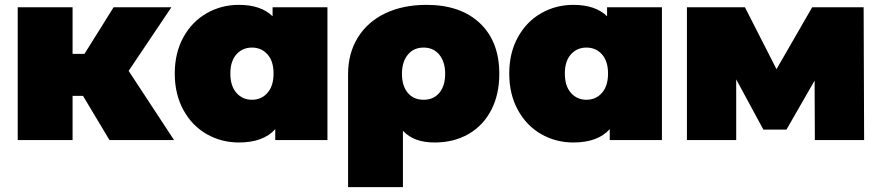

<svg xmlns="http://www.w3.org/2000/svg" viewBox="-20 -577 3632 791"><path d="M322 -182 431 0H697L510 -285L686 -547H448L328 -355H279V-547H53V0H279V-182Z M1329 -547H1103V-510C1071 -541.3 1024.7 -557 964 -557C916 -557 871.8 -545.5 831.5 -522.5C791.2 -499.5 759.2 -466.5 735.5 -423.5C711.8 -380.5 700 -330.7 700 -274C700 -217.3 711.8 -167.3 735.5 -124C759.2 -80.7 791.2 -47.5 831.5 -24.5C871.8 -1.5 916 10 964 10C1031.3 10 1081.3 -8.3 1114 -45V0H1329ZM1082 -194.5C1065.3 -175.5 1044 -166 1018 -166C992 -166 970.7 -175.5 954 -194.5C937.3 -213.5 929 -240 929 -274C929 -308 937.3 -334.3 954 -353C970.7 -371.7 992 -381 1018 -381C1044 -381 1065.3 -371.7 1082 -353C1098.7 -334.3 1107 -308 1107 -274C1107 -240 1098.7 -213.5 1082 -194.5Z M1957 -481.5C1903.7 -531.8 1830.3 -557 1737 -557C1672.3 -557 1615.7 -545.3 1567 -522C1518.3 -498.7 1480.7 -465.3 1454 -422C1427.3 -378.7 1414 -328.3 1414 -271V194H1640V-38C1656 -21.3 1674.7 -9.2 1696 -1.5C1717.3 6.2 1742.3 10 1771 10C1823.7 10 1870.2 -1.7 1910.5 -25C1950.8 -48.3 1982 -81.3 2004 -124C2026 -166.7 2037 -216.3 2037 -273C2037 -361.7 2010.3 -431.2 1957 -481.5ZM1790 -194.5C1774 -175.5 1752.3 -166 1725 -166C1697.7 -166 1676 -175.5 1660 -194.5C1644 -213.5 1636 -239.7 1636 -273C1636 -305.7 1644 -331.8 1660 -351.5C1676 -371.2 1697.7 -381 1725 -381C1752.3 -381 1774 -371.2 1790 -351.5C1806 -331.8 1814 -305.7 1814 -273C1814 -239.7 1806 -213.5 1790 -194.5Z M2707 -547H2481V-510C2449 -541.3 2402.7 -557 2342 -557C2294 -557 2249.8 -545.5 2209.5 -522.5C2169.2 -499.5 2137.2 -466.5 2113.5 -423.5C2089.8 -380.5 2078 -330.7 2078 -274C2078 -217.3 2089.8 -167.3 2113.5 -124C2137.2 -80.7 2169.2 -47.5 2209.5 -24.5C2249.8 -1.5 2294 10 2342 10C2409.3 10 2459.3 -8.3 2492 -45V0H2707ZM2460 -194.5C2443.3 -175.5 2422 -166 2396 -166C2370 -166 2348.7 -175.5 2332 -194.5C2315.3 -213.5 2307 -240 2307 -274C2307 -308 2315.3 -334.3 2332 -353C2348.7 -371.7 2370 -381 2396 -381C2422 -381 2443.3 -371.7 2460 -353C2476.7 -334.3 2485 -308 2485 -274C2485 -240 2476.7 -213.5 2460 -194.5Z M3337 0H3540L3538 -547H3326L3179 -292L3049 -547H2810V0H3013V-250L3125 -43H3220L3336 -245Z"/></svg>

Font: Montserrat Custom Black
Style: Regular
Weight: 900
Designer: Julieta Ulanovsky
Foundry: Julieta Ulanovsky
Version: Version 7.200